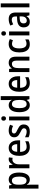

<svg xmlns="http://www.w3.org/2000/svg" viewBox="2004 -2804 1040 5087"><g transform="rotate(-90 2523.5 -260.0)"><path d="M312 -549Q397 -549 446.5 -479Q496 -409 496 -270Q496 -180 473 -117.5Q450 -55 409 -22.5Q368 10 312 10Q279 10 252.5 0Q226 -10 207 -27.5Q188 -45 174 -68H169Q171 -48 172.5 -25.5Q174 -3 174 15V240H70V-539H154L169 -467H174Q189 -492 208 -510.5Q227 -529 253 -539Q279 -549 312 -549ZM284 -464Q245 -464 220.5 -445Q196 -426 185 -386.5Q174 -347 174 -287V-268Q174 -205 184.5 -162Q195 -119 219.5 -97.5Q244 -76 286 -76Q321 -76 344 -99.5Q367 -123 378 -166.5Q389 -210 389 -271Q389 -363 363.5 -413.5Q338 -464 284 -464Z M845 -549Q858 -549 871.5 -548Q885 -547 897 -543L886 -444Q876 -447 863 -449Q850 -451 837 -451Q812 -451 790 -439Q768 -427 751 -405.5Q734 -384 724 -352.5Q714 -321 714 -282V0H610V-539H691L705 -445H711Q725 -474 744.5 -498Q764 -522 789.5 -535.5Q815 -549 845 -549Z M1149 -549Q1212 -549 1256.5 -518.5Q1301 -488 1325 -434Q1349 -380 1349 -307V-247H1043Q1045 -162 1078.5 -118Q1112 -74 1176 -74Q1218 -74 1253 -83.5Q1288 -93 1325 -112V-26Q1290 -8 1253 1Q1216 10 1168 10Q1095 10 1043.5 -22.5Q992 -55 965 -117Q938 -179 938 -266Q938 -357 963.5 -420Q989 -483 1036.5 -516Q1084 -549 1149 -549ZM1150 -469Q1104 -469 1076.5 -432Q1049 -395 1045 -324H1248Q1248 -366 1237.5 -398.5Q1227 -431 1205 -450Q1183 -469 1150 -469Z M1770 -151Q1770 -99 1748 -63Q1726 -27 1684 -8.5Q1642 10 1582 10Q1534 10 1497.5 1.5Q1461 -7 1431 -22V-116Q1462 -99 1502 -86Q1542 -73 1580 -73Q1625 -73 1647 -92Q1669 -111 1669 -143Q1669 -161 1660 -175.5Q1651 -190 1628 -205.5Q1605 -221 1563 -240Q1521 -261 1491.5 -282Q1462 -303 1446 -332Q1430 -361 1430 -404Q1430 -473 1479.5 -511Q1529 -549 1610 -549Q1653 -549 1690.5 -539.5Q1728 -530 1763 -512L1731 -433Q1711 -443 1690.5 -450.5Q1670 -458 1649.5 -462.5Q1629 -467 1609 -467Q1571 -467 1551 -451.5Q1531 -436 1531 -409Q1531 -390 1540.5 -375.5Q1550 -361 1573 -347Q1596 -333 1637 -314Q1678 -294 1708 -273.5Q1738 -253 1754 -223.5Q1770 -194 1770 -151Z M1980 -539V0H1877V-539ZM1929 -745Q1955 -745 1971 -730Q1987 -715 1987 -683Q1987 -652 1971 -636.5Q1955 -621 1929 -621Q1904 -621 1887 -636.5Q1870 -652 1870 -683Q1870 -715 1886.5 -730Q1903 -745 1929 -745Z M2279 10Q2195 10 2145 -61Q2095 -132 2095 -269Q2095 -406 2145 -477.5Q2195 -549 2280 -549Q2312 -549 2338 -539.5Q2364 -530 2384 -512Q2404 -494 2418 -470H2423Q2421 -488 2419 -512Q2417 -536 2417 -555V-760H2521V0H2439L2422 -69H2417Q2403 -46 2383.5 -28Q2364 -10 2338.5 0Q2313 10 2279 10ZM2307 -74Q2367 -74 2393.5 -118Q2420 -162 2420 -250V-271Q2420 -367 2395 -415Q2370 -463 2306 -463Q2254 -463 2228 -411.5Q2202 -360 2202 -268Q2202 -174 2228 -124Q2254 -74 2307 -74Z M2847 -549Q2910 -549 2954.5 -518.5Q2999 -488 3023 -434Q3047 -380 3047 -307V-247H2741Q2743 -162 2776.5 -118Q2810 -74 2874 -74Q2916 -74 2951 -83.5Q2986 -93 3023 -112V-26Q2988 -8 2951 1Q2914 10 2866 10Q2793 10 2741.5 -22.5Q2690 -55 2663 -117Q2636 -179 2636 -266Q2636 -357 2661.5 -420Q2687 -483 2734.5 -516Q2782 -549 2847 -549ZM2848 -469Q2802 -469 2774.5 -432Q2747 -395 2743 -324H2946Q2946 -366 2935.5 -398.5Q2925 -431 2903 -450Q2881 -469 2848 -469Z M3402 -549Q3481 -549 3523.5 -502.5Q3566 -456 3566 -356V0H3462V-338Q3462 -400 3441.5 -431.5Q3421 -463 3377 -463Q3312 -463 3287 -415.5Q3262 -368 3262 -273V0H3158V-539H3240L3254 -467H3259Q3274 -495 3296 -513Q3318 -531 3345 -540Q3372 -549 3402 -549Z M3895 10Q3828 10 3779.5 -19.5Q3731 -49 3705 -110.5Q3679 -172 3679 -267Q3679 -361 3706 -424Q3733 -487 3783.5 -518Q3834 -549 3901 -549Q3941 -549 3975 -540.5Q4009 -532 4033 -519L4002 -437Q3979 -448 3954.5 -455Q3930 -462 3906 -462Q3866 -462 3839 -440Q3812 -418 3798.5 -375Q3785 -332 3785 -267Q3785 -205 3799 -162.5Q3813 -120 3839.5 -98.5Q3866 -77 3905 -77Q3938 -77 3967.5 -86Q3997 -95 4023 -110V-22Q3997 -6 3965.5 2Q3934 10 3895 10Z M4233 -539V0H4130V-539ZM4182 -745Q4208 -745 4224 -730Q4240 -715 4240 -683Q4240 -652 4224 -636.5Q4208 -621 4182 -621Q4157 -621 4140 -636.5Q4123 -652 4123 -683Q4123 -715 4139.5 -730Q4156 -745 4182 -745Z M4562 -549Q4649 -549 4692.5 -503Q4736 -457 4736 -364V0H4661L4642 -75H4638Q4619 -46 4598 -27Q4577 -8 4550.5 1Q4524 10 4486 10Q4442 10 4409.5 -9.5Q4377 -29 4359.5 -65.5Q4342 -102 4342 -153Q4342 -235 4395.5 -278.5Q4449 -322 4555 -326L4632 -329V-359Q4632 -418 4611 -443Q4590 -468 4549 -468Q4517 -468 4485.5 -457.5Q4454 -447 4422 -430L4390 -504Q4425 -525 4469 -537Q4513 -549 4562 -549ZM4575 -258Q4506 -255 4477 -228.5Q4448 -202 4448 -154Q4448 -111 4468 -90.5Q4488 -70 4520 -70Q4569 -70 4601 -106Q4633 -142 4633 -211V-260Z M4977 0H4873V-760H4977Z"/></g></svg>

Font: Noto Sans Display SemiCondensed Medium
Style: Regular
Weight: 500
Width: 4
Designer: Monotype Design Team
Foundry: Monotype Imaging Inc.
Version: Version 2.003